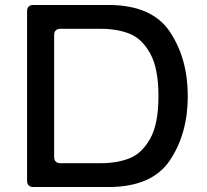

<svg xmlns="http://www.w3.org/2000/svg" viewBox="-20 -753 832 773"><path d="M736 -366Q736 -215 664 -107.5Q592 0 416 0H113Q102 0 95.5 -6.5Q89 -13 89 -24V-709Q89 -720 95.5 -726.5Q102 -733 113 -733H416Q592 -733 664 -625Q736 -517 736 -366ZM222 -96H386Q451 -96 501 -115.5Q551 -135 584.5 -194.5Q618 -254 618 -366Q618 -478 584.5 -538Q551 -598 501 -617.5Q451 -637 386 -637H222Q211 -637 204.5 -630.5Q198 -624 198 -613V-120Q198 -109 204.5 -102.5Q211 -96 222 -96Z"/></svg>

Font: Shippori Gochic B2 Bold
Style: Regular
Weight: 700
Designer: FONTDASU
Foundry: FONTDASU / Google Inc. / but / Adobe
Version: Version 1.130